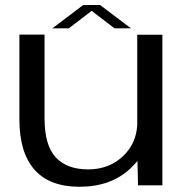

<svg xmlns="http://www.w3.org/2000/svg" viewBox="-20 -726 738 752"><path d="M520.5 0 518.5 -95.5Q505.5 -80.5 490 -65.5Q414 5.5 291.5 5.5Q174 5.5 115 -61.5Q56 -128.5 56 -257.5V-590.5H154.5V-262.5Q154.5 -156 198.8 -109.2Q243 -62.5 325 -62.5Q407.5 -62.5 463 -115.5Q513 -163.5 517.5 -235.5V-590H616V0ZM185 -615 306 -706.5H372L493 -615H428.5L339 -683.5L249.5 -615Z"/></svg>

Font: Anybody ExtraExpanded
Style: Regular
Weight: 400
Width: 8
Designer: Tyler Finck
Foundry: Etcetera Type Company
Version: Version 1.010; ttfautohint (v1.8.3) -l 8 -r 50 -G 200 -x 14 